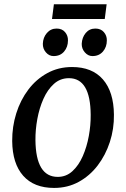

<svg xmlns="http://www.w3.org/2000/svg" viewBox="-20 -890 605 921"><path d="M325.5 -568.5Q422 -568.5 473.8 -509Q525.5 -449.5 526.5 -340Q527.5 -272 507 -209Q486.5 -146 448.5 -96.2Q410.5 -46.5 357.5 -17.5Q304.5 11.5 239.5 11.5Q143 11.5 91.2 -47Q39.5 -105.5 38.5 -213.5Q38 -282.5 58 -346.2Q78 -410 115.8 -460Q153.5 -510 206.8 -539.2Q260 -568.5 325.5 -568.5ZM310.5 -515Q269 -515 238.5 -487.5Q208 -460 188.2 -415.5Q168.5 -371 159 -319Q149.5 -267 150 -217.5Q152 -41.5 257 -41.5Q297.5 -41.5 327.5 -69Q357.5 -96.5 377 -141Q396.5 -185.5 406 -237.5Q415.5 -289.5 415 -339Q414 -515 310.5 -515ZM237 -621Q215.5 -621 200.2 -638.8Q185 -656.5 185.5 -680Q186.5 -710.5 205 -731.8Q223.5 -753 251.5 -753Q277.5 -753 292 -736Q306.5 -719 306 -696Q306 -664.5 287.5 -642.8Q269 -621 237 -621ZM423.5 -621Q402.5 -621 387 -638.8Q371.5 -656.5 372 -680Q373.5 -710.5 391.2 -731.8Q409 -753 437.5 -753Q463.5 -753 478.2 -736Q493 -719 492.5 -696Q492.5 -664.5 473.8 -642.8Q455 -621 423.5 -621ZM238.5 -869.5H491.5L482.5 -799H229.5Z"/></svg>

Font: Merriweather
Style: Italic
Weight: 400
Italic angle: -7.8°
Designer: Eben Sorkin
Foundry: Eben Sorkin
Version: Version 2.100